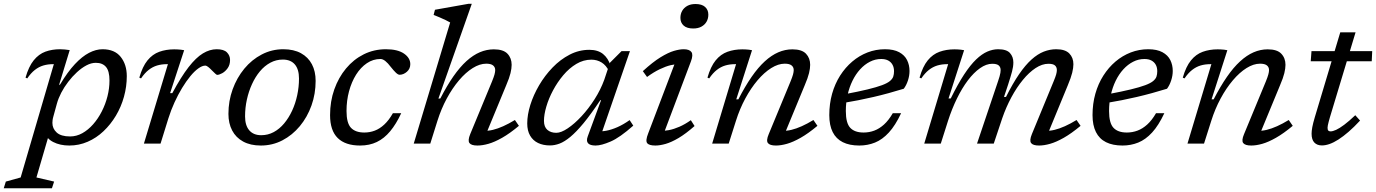

<svg xmlns="http://www.w3.org/2000/svg" viewBox="-100 -751 7196 1004"><path d="M179.5 -143.5Q176 -131.5 175 -123Q174 -114.5 174 -108.5Q174 -78.5 196.5 -58Q219 -37.5 266.5 -37.5Q300 -37.5 330.5 -54.5Q361 -71.5 387 -101Q413 -130.5 432.2 -168.2Q451.5 -206 462 -247.5Q472.5 -289 472.5 -330Q472.5 -379.5 454.2 -401Q436 -422.5 401 -422.5Q377 -422.5 352 -409.2Q327 -396 302.5 -373.5Q278 -351 256.8 -323.2Q235.5 -295.5 220.2 -266Q205 -236.5 197.5 -209ZM132.5 -62.5H160.5L90.5 177L183 198.5L171.5 233.5H-80.5L-69.5 198.5L8 177L181.5 -415.5Q181 -415.5 179.8 -415.5Q178.5 -415.5 177.5 -415.5Q150 -415.5 126.5 -408.5Q103 -401.5 82.2 -385.2Q61.5 -369 42.5 -341L33.5 -345Q50 -403 76.2 -435.5Q102.5 -468 137.2 -480.8Q172 -493.5 214.5 -493.5Q227 -493.5 239.2 -492.2Q251.5 -491 264.5 -489L208.5 -305.5L215 -310.5Q254 -375.5 291.8 -415.8Q329.5 -456 365.8 -474.8Q402 -493.5 436 -493.5Q499.5 -493.5 531.2 -453.5Q563 -413.5 563 -353Q563 -298 548.2 -245Q533.5 -192 506 -146Q478.5 -100 441.2 -64.8Q404 -29.5 358.5 -9.8Q313 10 262.5 10Q214 10 178 -8.5Q142 -27 132.5 -62.5Z M778 -415.5Q777 -415.5 775.5 -415.5Q774 -415.5 772.5 -415.5Q745 -415.5 721.5 -408.5Q698 -401.5 677.2 -385.2Q656.5 -369 637.5 -341L628.5 -345Q645 -403 671.2 -435.2Q697.5 -467.5 733 -480.2Q768.5 -493 811 -493Q819.5 -493 828 -492.5Q836.5 -492 845.5 -491.2Q854.5 -490.5 863 -488.5L789.5 -264H801Q847 -349.5 886 -399.8Q925 -450 961 -471.8Q997 -493.5 1033 -493.5Q1070.5 -493.5 1086.8 -477Q1103 -460.5 1103 -437.5Q1103 -412 1090.5 -394.5Q1078 -377 1062 -368.2Q1046 -359.5 1035.5 -359.5Q1032.5 -359.5 1025 -366.5Q1017.5 -373.5 1007.5 -383.5Q998 -393.5 988.8 -400.8Q979.5 -408 974 -408Q957.5 -408 937 -393.2Q916.5 -378.5 895 -352.2Q873.5 -326 852.2 -291Q831 -256 812.5 -215.5Q794 -175 780.5 -132L739.5 0H652.5Z M1381.5 -493.5Q1436 -493.5 1473.8 -472.8Q1511.5 -452 1531 -415Q1550.5 -378 1550.5 -328Q1550.5 -260.5 1528.8 -199.5Q1507 -138.5 1467.8 -91.2Q1428.5 -44 1376.5 -17Q1324.5 10 1264 10Q1209.5 10 1171.5 -10.8Q1133.5 -31.5 1114 -68.8Q1094.5 -106 1094.5 -155.5Q1094.5 -223 1116.5 -283.8Q1138.5 -344.5 1177.5 -391.8Q1216.5 -439 1268.8 -466.2Q1321 -493.5 1381.5 -493.5ZM1266 -44Q1301 -44 1331.2 -60.2Q1361.5 -76.5 1385.8 -105.5Q1410 -134.5 1427.5 -172.2Q1445 -210 1454.2 -253.2Q1463.5 -296.5 1463.5 -340.5Q1463.5 -388.5 1441.8 -414Q1420 -439.5 1379 -439.5Q1344 -439.5 1313.8 -423.2Q1283.5 -407 1259.2 -378Q1235 -349 1217.8 -311.2Q1200.5 -273.5 1191 -230.5Q1181.5 -187.5 1181.5 -142.5Q1181.5 -95 1203.5 -69.5Q1225.5 -44 1266 -44Z M1889.5 -442.5Q1851 -442.5 1818.5 -420.5Q1786 -398.5 1762.2 -360.8Q1738.5 -323 1725.2 -274Q1712 -225 1712 -170.5Q1712 -107 1735.5 -82.5Q1759 -58 1805 -58Q1833.5 -58 1859.5 -67.8Q1885.5 -77.5 1909.5 -99.8Q1933.5 -122 1954.5 -159H1998Q1971.5 -102 1940.2 -64.5Q1909 -27 1870.5 -8.5Q1832 10 1783 10Q1706 10 1666 -29.2Q1626 -68.5 1626 -149Q1626 -221 1648 -283.2Q1670 -345.5 1709.5 -393Q1749 -440.5 1802.2 -467Q1855.5 -493.5 1918 -493.5Q1979.5 -493.5 2012.5 -470.8Q2045.5 -448 2045.5 -415.5Q2045.5 -391.5 2028 -376Q2010.5 -360.5 1990 -360Q1981.5 -360 1970 -371Q1958.5 -382 1943.5 -401Q1928.5 -421 1915 -431.8Q1901.5 -442.5 1889.5 -442.5Z M2187.5 -119.5 2150 0H2063.5L2254 -633.5Q2245 -639 2230.2 -646Q2215.5 -653 2198.8 -660.2Q2182 -667.5 2167.5 -673L2174.5 -700L2349 -731H2367L2192.5 -235.5L2202.5 -236Q2237 -303 2271 -351.8Q2305 -400.5 2339.5 -431.8Q2374 -463 2409.5 -478Q2445 -493 2482.5 -493Q2532 -493 2553.8 -470Q2575.5 -447 2575.5 -412Q2575.5 -393.5 2569.5 -368.5Q2563.5 -343.5 2547 -305L2437.5 -40L2431 -67Q2452.5 -66 2477.5 -72Q2502.5 -78 2531.5 -91Q2560.5 -104 2592.5 -123.5L2613.5 -93Q2565.5 -53 2525.8 -30.5Q2486 -8 2454.2 1Q2422.5 10 2396.5 10Q2364.5 10 2354.8 -3Q2345 -16 2359 -50L2473 -325.5Q2482 -347.5 2485.8 -361.2Q2489.5 -375 2489.5 -384.5Q2489.5 -400 2478.2 -409Q2467 -418 2442.5 -418Q2408.5 -418 2371.8 -395Q2335 -372 2300.2 -331Q2265.5 -290 2236.2 -235.8Q2207 -181.5 2187.5 -119.5Z M2973.5 -38 3043 -227H3039Q2990 -153.5 2951.8 -107.2Q2913.5 -61 2882.8 -35.5Q2852 -10 2826.2 -0.2Q2800.5 9.5 2776 9.5Q2740.5 9.5 2713.8 -3.2Q2687 -16 2672 -41.8Q2657 -67.5 2657 -105.5Q2657 -150.5 2673.2 -202.5Q2689.5 -254.5 2719.2 -305.2Q2749 -356 2789.5 -398Q2830 -440 2878.8 -465.2Q2927.5 -490.5 2982 -490.5Q3026 -490.5 3053.2 -468.8Q3080.5 -447 3093 -406.5L3085.5 -377Q3070 -409.5 3046 -424.2Q3022 -439 2992.5 -439Q2951 -439 2913.8 -416.8Q2876.5 -394.5 2845.5 -357.8Q2814.5 -321 2791.8 -278.2Q2769 -235.5 2756.8 -193.5Q2744.5 -151.5 2744.5 -119Q2744.5 -87.5 2762.2 -72Q2780 -56.5 2809 -56.5Q2834 -56.5 2869 -80Q2904 -103.5 2940.8 -143Q2977.5 -182.5 3009.2 -232.2Q3041 -282 3060 -334.5L3089.5 -423L3150 -483.5H3194L3040 -37L3022.5 -65Q3044 -62.5 3070.8 -67.5Q3097.5 -72.5 3128.8 -86.2Q3160 -100 3192.5 -123L3211.5 -94Q3141 -31.5 3092.8 -10.8Q3044.5 10 3014.5 10Q2985.5 10 2975 -2Q2964.5 -14 2973.5 -38Z M3289.5 -53.5 3436.5 -440 3454 -415.5Q3433.5 -416.5 3407.2 -410.2Q3381 -404 3349.8 -389Q3318.5 -374 3283.5 -348.5L3261.5 -379Q3314 -427 3354 -451.5Q3394 -476 3423.8 -484.8Q3453.5 -493.5 3475 -493.5Q3505 -493.5 3515.5 -479Q3526 -464.5 3513 -430L3366 -40L3350.5 -67Q3371.5 -65.5 3397.5 -70.5Q3423.5 -75.5 3452.8 -88.2Q3482 -101 3512.5 -122.5L3532 -92Q3486 -51.5 3448.2 -29.2Q3410.5 -7 3380.5 1.5Q3350.5 10 3327 10Q3293.5 10 3284 -2.8Q3274.5 -15.5 3289.5 -53.5ZM3458 -657.5Q3458 -678.5 3467.5 -694.8Q3477 -711 3494.5 -720.5Q3512 -730 3537 -730Q3570 -730 3587 -714.8Q3604 -699.5 3604 -674.5Q3604 -653.5 3594.5 -637.2Q3585 -621 3567.5 -611.5Q3550 -602 3525 -602Q3492 -602 3475 -617.2Q3458 -632.5 3458 -657.5Z M3608.5 -341 3599.5 -345Q3616 -403 3642.2 -435.2Q3668.5 -467.5 3704 -480.2Q3739.5 -493 3782 -493Q3790.5 -493 3798.8 -492.5Q3807 -492 3815.5 -491.2Q3824 -490.5 3832.5 -488.5L3750 -231.5H3761Q3796 -299.5 3830.2 -349Q3864.5 -398.5 3899.2 -430.2Q3934 -462 3969.8 -477.5Q4005.5 -493 4043.5 -493Q4093 -493 4114.8 -470Q4136.5 -447 4136.5 -412Q4136.5 -393.5 4130.5 -368.5Q4124.5 -343.5 4108 -305L3998.5 -40L3992 -67Q4013.5 -66 4038.5 -72Q4063.5 -78 4092.5 -91Q4121.5 -104 4153.5 -123.5L4174.5 -93Q4126.5 -53 4086.8 -30.5Q4047 -8 4015.2 1Q3983.5 10 3957.5 10Q3925.5 10 3915.5 -3Q3905.5 -16 3920 -50L4034 -325.5Q4043 -347.5 4046.8 -361.2Q4050.5 -375 4050.5 -384.5Q4050.5 -400 4039.2 -409Q4028 -418 4003.5 -418Q3969.5 -418 3932.8 -395Q3896 -372 3861.2 -331Q3826.5 -290 3797.2 -235.8Q3768 -181.5 3748.5 -119.5L3710.5 0H3624L3749 -415.5Q3748 -415.5 3746.5 -415.5Q3745 -415.5 3743.5 -415.5Q3716 -415.5 3692.5 -408.5Q3669 -401.5 3648.2 -385.2Q3627.5 -369 3608.5 -341Z M4508 -442.5Q4477 -442.5 4449 -428.2Q4421 -414 4397.8 -388.5Q4374.5 -363 4357.8 -328.8Q4341 -294.5 4332 -254.2Q4323 -214 4323 -170.5Q4323 -107 4346.2 -82.5Q4369.5 -58 4416 -58Q4445 -58 4471.8 -68Q4498.5 -78 4522.8 -100Q4547 -122 4568.5 -159H4612Q4582 -95 4548 -58Q4514 -21 4475.5 -5.5Q4437 10 4393.5 10Q4342 10 4307 -7.5Q4272 -25 4254.2 -60.5Q4236.5 -96 4236.5 -149Q4236.5 -208.5 4251.2 -260.8Q4266 -313 4293.2 -355.8Q4320.5 -398.5 4356.8 -429.2Q4393 -460 4436.5 -476.8Q4480 -493.5 4527.5 -493.5Q4573.5 -493.5 4602 -478Q4630.5 -462.5 4643.2 -436.8Q4656 -411 4656 -380Q4656 -355.5 4647.8 -330.2Q4639.5 -305 4626 -287Q4587 -275 4547 -264Q4507 -253 4467.2 -243.8Q4427.5 -234.5 4389.2 -227Q4351 -219.5 4314.5 -213.5L4317.5 -258.5Q4389.5 -272 4436.8 -283.5Q4484 -295 4512 -305.5Q4540 -316 4553.5 -327.2Q4567 -338.5 4571 -350.8Q4575 -363 4575 -378.5Q4575 -398 4567.2 -412.2Q4559.5 -426.5 4544.8 -434.5Q4530 -442.5 4508 -442.5Z M5374.5 -40 5368 -67Q5389.5 -66 5414.5 -72Q5439.5 -78 5468.5 -91Q5497.5 -104 5529.5 -123.5L5550.5 -93Q5502.5 -53 5462.8 -30.5Q5423 -8 5391.2 1Q5359.5 10 5333.5 10Q5301.5 10 5291.8 -3Q5282 -16 5296 -50L5410 -326.5Q5419 -348 5422.8 -361.5Q5426.5 -375 5426.5 -384.5Q5426.5 -400 5416.5 -408.8Q5406.5 -417.5 5382.5 -417.5Q5349.5 -417.5 5315.2 -395Q5281 -372.5 5248.8 -333.2Q5216.5 -294 5188.8 -242.5Q5161 -191 5141 -133L5096.5 0H5009L5119 -326.5Q5124 -341 5127 -351.8Q5130 -362.5 5131.2 -370.2Q5132.5 -378 5132.5 -384.5Q5132.5 -400 5122.5 -408.8Q5112.5 -417.5 5088.5 -417.5Q5057.5 -417.5 5024.8 -394.5Q4992 -371.5 4961.2 -330.8Q4930.5 -290 4904 -235.8Q4877.5 -181.5 4857.5 -119.5L4819.5 0H4733L4858 -415.5Q4857 -415.5 4855.5 -415.5Q4854 -415.5 4852.5 -415.5Q4825 -415.5 4801.5 -408.5Q4778 -401.5 4757.2 -385.2Q4736.5 -369 4717.5 -341L4708.5 -345Q4725 -403 4751.2 -435.2Q4777.5 -467.5 4813 -480.2Q4848.5 -493 4891 -493Q4899.5 -493 4907.8 -492.5Q4916 -492 4924.5 -491.2Q4933 -490.5 4941.5 -488.5L4860 -236H4871.5Q4908.5 -311 4941.2 -361Q4974 -411 5004.2 -440Q5034.5 -469 5063 -481.2Q5091.5 -493.5 5119.5 -493.5Q5163.5 -493.5 5181.2 -473.8Q5199 -454 5199 -424.5Q5199 -402.5 5192 -376.5Q5185 -350.5 5171.5 -308.5L5150 -244H5160.5Q5196 -315 5229 -363Q5262 -411 5294 -439.8Q5326 -468.5 5358 -481Q5390 -493.5 5423 -493.5Q5470 -493.5 5491.5 -471.5Q5513 -449.5 5513 -415Q5513 -396.5 5506.8 -370.8Q5500.5 -345 5483.5 -304.5Z M5884.5 -442.5Q5853.5 -442.5 5825.5 -428.2Q5797.5 -414 5774.2 -388.5Q5751 -363 5734.2 -328.8Q5717.5 -294.5 5708.5 -254.2Q5699.5 -214 5699.5 -170.5Q5699.5 -107 5722.8 -82.5Q5746 -58 5792.5 -58Q5821.5 -58 5848.2 -68Q5875 -78 5899.2 -100Q5923.5 -122 5945 -159H5988.5Q5958.5 -95 5924.5 -58Q5890.5 -21 5852 -5.5Q5813.5 10 5770 10Q5718.5 10 5683.5 -7.5Q5648.5 -25 5630.8 -60.5Q5613 -96 5613 -149Q5613 -208.5 5627.8 -260.8Q5642.5 -313 5669.8 -355.8Q5697 -398.5 5733.2 -429.2Q5769.5 -460 5813 -476.8Q5856.5 -493.5 5904 -493.5Q5950 -493.5 5978.5 -478Q6007 -462.5 6019.8 -436.8Q6032.5 -411 6032.5 -380Q6032.5 -355.5 6024.2 -330.2Q6016 -305 6002.5 -287Q5963.5 -275 5923.5 -264Q5883.5 -253 5843.8 -243.8Q5804 -234.5 5765.8 -227Q5727.5 -219.5 5691 -213.5L5694 -258.5Q5766 -272 5813.2 -283.5Q5860.5 -295 5888.5 -305.5Q5916.5 -316 5930 -327.2Q5943.5 -338.5 5947.5 -350.8Q5951.5 -363 5951.5 -378.5Q5951.5 -398 5943.8 -412.2Q5936 -426.5 5921.2 -434.5Q5906.5 -442.5 5884.5 -442.5Z M6094 -341 6085 -345Q6101.5 -403 6127.8 -435.2Q6154 -467.5 6189.5 -480.2Q6225 -493 6267.5 -493Q6276 -493 6284.2 -492.5Q6292.5 -492 6301 -491.2Q6309.5 -490.5 6318 -488.5L6235.5 -231.5H6246.5Q6281.5 -299.5 6315.8 -349Q6350 -398.5 6384.8 -430.2Q6419.5 -462 6455.2 -477.5Q6491 -493 6529 -493Q6578.5 -493 6600.2 -470Q6622 -447 6622 -412Q6622 -393.5 6616 -368.5Q6610 -343.5 6593.5 -305L6484 -40L6477.5 -67Q6499 -66 6524 -72Q6549 -78 6578 -91Q6607 -104 6639 -123.5L6660 -93Q6612 -53 6572.2 -30.5Q6532.5 -8 6500.8 1Q6469 10 6443 10Q6411 10 6401 -3Q6391 -16 6405.5 -50L6519.5 -325.5Q6528.5 -347.5 6532.2 -361.2Q6536 -375 6536 -384.5Q6536 -400 6524.8 -409Q6513.5 -418 6489 -418Q6455 -418 6418.2 -395Q6381.5 -372 6346.8 -331Q6312 -290 6282.8 -235.8Q6253.5 -181.5 6234 -119.5L6196 0H6109.5L6234.5 -415.5Q6233.5 -415.5 6232 -415.5Q6230.5 -415.5 6229 -415.5Q6201.5 -415.5 6178 -408.5Q6154.5 -401.5 6133.8 -385.2Q6113 -369 6094 -341Z M6754 -430.5 6758 -483.5H7075.5L7073 -430.5ZM6854 -136.5Q6850.5 -124.5 6847.8 -114Q6845 -103.5 6843.5 -95.8Q6842 -88 6842 -83Q6842 -72 6846 -68Q6850 -64 6858 -64Q6869 -64 6886.8 -72Q6904.5 -80 6929.5 -98.8Q6954.5 -117.5 6987 -148.5L7012 -120.5Q6980.5 -86.5 6952.2 -62Q6924 -37.5 6899 -21.5Q6874 -5.5 6852.5 2Q6831 9.5 6812.5 9.5Q6787.5 9.5 6773 -5.5Q6758.5 -20.5 6758.5 -52Q6758.5 -66 6762.2 -86.2Q6766 -106.5 6775.5 -138.5L6908.5 -582H6988.5Z"/></svg>

Font: Newsreader 10pt
Style: Italic
Weight: 400
Italic angle: -17°
Version: Version 1.003